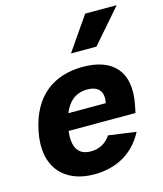

<svg xmlns="http://www.w3.org/2000/svg" viewBox="-122 -913 864 1015"><g transform="rotate(-15 310.0 -405.0)"><path d="M41 -282C4 -92.5 107 12 267.5 12C367.5 12 477 -24.5 541.5 -147.5L390.5 -168.5C363.5 -127.5 324 -110 282 -110C212.5 -110 184.5 -158 195.5 -245H561.5L570.5 -289.5C603.5 -461 521.5 -553 354.5 -553C201 -553 78 -474 41 -282ZM313.5 -637.5 440.5 -821.5H613L453 -637.5ZM218.5 -336C247 -406.5 294.5 -431.5 346.5 -431.5C405 -431.5 436 -400 423.5 -337.5L423 -336Z"/></g></svg>

Font: Monaspace Neon ExtraBold
Style: Italic
Weight: 800
Italic angle: -11°
Designer: Riley Cran & the Lettermatic Team
Foundry: Lettermatic
Version: Version 1.200 (Monaspace Neon)